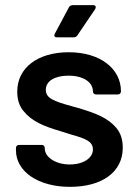

<svg xmlns="http://www.w3.org/2000/svg" viewBox="-20 -720 537 746"><path d="M252 6C376 6 457 -51 457 -146C457 -177 449 -203 432 -223C399 -262 353 -280 282 -301L260 -307C187 -327 158 -339 158 -371C158 -406 194 -426 246 -426C305 -426 341 -400 341 -365C341 -358 346 -353 353 -353H438C445 -353 450 -358 450 -365C450 -453 370 -517 247 -517C127 -517 47 -457 47 -364C47 -333 55 -308 71 -289C103 -249 148 -230 216 -210L254 -198C315 -181 341 -170 341 -139C341 -106 304 -81 251 -81C195 -81 154 -110 154 -143V-145C154 -152 149 -157 142 -157H54C47 -157 42 -152 42 -145V-136C42 -55 126 6 252 6ZM267 -575C273 -575 278 -578 281 -583L350 -685C351 -688 352 -690 352 -692C352 -695 351 -700 342 -700H263C256 -700 251 -697 248 -692L193 -589C192 -586 191 -584 191 -583C191 -580 192 -575 201 -575Z"/></svg>

Font: Barlow SemiBold Numbers
Style: Regular
Weight: 600
Designer: Jeremy Tribby
Foundry: Tribby Type
Version: Version 1.408